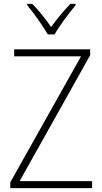

<svg xmlns="http://www.w3.org/2000/svg" viewBox="-20 -1019 527 988"><path d="M226 -842H261C285 -885 334 -951 369 -992V-999H342C306 -962 272 -920 243 -880C216 -920 179 -966 146 -999H120V-992C152 -954 201 -886 226 -842ZM454 -51V-87H81L444 -735V-765H53V-729H397L33 -81V-51Z"/></svg>

Font: Noto Sans Tamil UI SemiCondensed ExtraLight
Style: Regular
Weight: 200
Width: 4
Designer: Jelle Bosma - Monotype Design Team
Foundry: Monotype Imaging Inc.
Version: Version 2.004